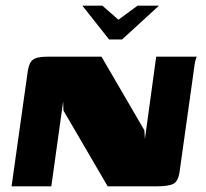

<svg xmlns="http://www.w3.org/2000/svg" viewBox="-20 -661 730 681"><path d="M272 -641H343L400 -591L468 -641H544L413 -521H367ZM21 0 77 -398Q80 -423 86.5 -436.5Q93 -450 108 -455Q123 -460 152 -460H340L492 -199L494 -168L534 -460H678Q676 -458 673 -446Q670 -434 668.5 -419.5Q667 -405 665 -394L617 -52Q612 -17 594 -8.5Q576 0 533 0H362L205 -269L204 -301L162 0Z"/></svg>

Font: Genos ExtraBold
Style: Italic
Weight: 800
Italic angle: -8°
Version: Version 1.010